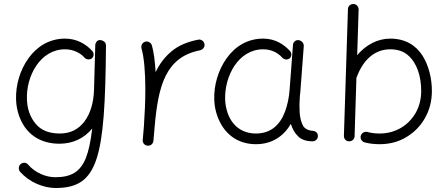

<svg xmlns="http://www.w3.org/2000/svg" viewBox="-20 -712 2269 974"><path d="M283.7 -34.7C228.5 -34.7 187.5 -51.3 160.6 -84.5C133.3 -117.2 118.7 -157.7 116.7 -206.1C111.3 -326.2 184.6 -461.9 309.6 -461.9C352.1 -461.9 386.7 -443.4 406.7 -421.9C415 -410.2 433.1 -406.7 444.8 -415C456.5 -423.3 458.5 -441.4 448.7 -452.6C415 -490.2 367.7 -516.1 309.6 -516.1C231 -516.1 167.5 -476.6 124.5 -416.5C81.1 -356 59.1 -280.3 61.5 -206.5C63 -165.5 72.8 -127.9 89.8 -94.2C124 -26.4 189 17.1 281.2 17.1C351.6 17.1 408.2 -11.7 447.8 -60.1C440.4 3.9 429.7 54.2 415.5 89.8C386.7 161.6 338.4 187 260.7 187C213.9 187 159.7 166 122.1 122.6C113.8 111.3 94.7 110.4 83.5 121.6C73.2 131.3 72.8 148.9 82.5 160.2C106.9 187 135.3 207 168 221.2C200.7 234.9 231.9 241.7 262.2 241.7C478.5 241.7 512.7 91.3 517.6 -476.1V-478V-481V-481.9C517.6 -492.7 512.2 -500.5 501 -505.4C498.5 -506.8 496.6 -507.3 494.1 -507.8C492.2 -508.3 490.2 -508.8 488.3 -508.8C480.5 -509.3 474.1 -505.9 469.2 -499.5C465.8 -495.6 463.9 -490.7 463.4 -484.9L457 -257.3C455.1 -190.9 439 -137.2 408.7 -96.2C377.9 -55.2 336.4 -34.7 283.7 -34.7Z M728 26.9C730.5 27.3 733.4 27.3 735.8 26.9V26.4H737.3C746.1 24.4 752.4 19.5 755.9 11.2C756.3 10.7 756.3 10.3 756.3 9.8C757.3 7.3 757.8 5.4 758.3 2.9C760.7 -21.5 763.2 -47.9 765.1 -75.7C783.2 -276.4 820.3 -423.3 995.6 -457C1009.8 -460.4 1020.5 -475.1 1017.1 -489.3C1014.6 -503.4 999.5 -514.2 985.4 -510.7C929.2 -500 883.8 -480 849.6 -451.2C815.4 -422.4 788.6 -387.2 769.5 -345.7C766.1 -398.9 760.7 -446.8 750.5 -481.9C746.1 -496.1 730.5 -504.9 716.3 -500.5C702.1 -496.1 693.8 -480.5 697.8 -466.3C704.1 -445.3 709 -416 712.4 -378.9C715.8 -341.3 717.3 -301.8 717.3 -259.8C717.3 -195.8 713.9 -129.9 710 -71.8C708 -50.3 706.5 -28.8 704.6 -7.3C704.1 -5.9 704.1 -4.4 704.1 -2.9C703.6 -0.5 703.6 2 704.1 4.4V4.9C704.6 5.4 704.6 5.9 704.6 6.3C706.5 15.1 711.9 21.5 720.2 24.9H720.7C721.2 25.4 721.2 25.4 721.7 25.4C723.6 25.9 725.6 26.4 728 26.9Z M1278.3 -34.7C1180.2 -34.7 1127 -109.9 1122.1 -206.1C1118.2 -325.7 1189 -461.9 1315.4 -461.9C1356.9 -461.9 1389.6 -443.8 1409.7 -421.9C1418.9 -409.7 1436.5 -406.7 1448.2 -415C1459.5 -423.3 1461.4 -440.9 1451.7 -452.6C1418 -489.7 1373.5 -516.1 1314.9 -516.1C1235.4 -516.1 1172.4 -476.6 1129.4 -416C1086.4 -355.5 1064.5 -279.3 1066.9 -206.5C1068.4 -165.5 1078.1 -127.9 1095.2 -93.8C1129.4 -24.9 1192.4 19.5 1278.3 19.5C1360.8 19.5 1418.9 -21.5 1455.6 -83.5C1462.9 -58.1 1475.1 -37.1 1492.2 -20.5C1509.3 -3.4 1533.7 4.9 1565.4 4.9C1580.6 4.9 1592.8 -6.8 1592.8 -22C1592.3 -38.1 1582 -45.4 1571.8 -47.9C1543 -49.3 1524.4 -59.1 1515.6 -77.6C1506.8 -95.7 1501.5 -117.7 1500 -143.1C1498.5 -167 1499 -195.3 1501 -221.2C1502.4 -230.5 1503.4 -240.2 1503.9 -250L1521 -478C1522.5 -492.2 1510.3 -506.3 1495.1 -508.3C1481 -510.3 1467.8 -500 1466.3 -484.9L1449.2 -257.3C1446.3 -217.3 1438.5 -180.7 1426.3 -147C1401.4 -79.6 1355 -34.7 1278.3 -34.7Z M1772.9 -691.9C1757.8 -691.9 1745.1 -680.7 1745.1 -665.5L1724.6 -22.9C1724.1 -7.8 1735.4 4.9 1750.5 4.9C1765.6 5.4 1778.3 -5.9 1778.8 -21L1788.1 -318.4C1790 -320.8 1791.5 -323.7 1792 -326.7C1827.6 -418.9 1889.6 -461.9 1959.5 -461.9C1996.1 -461.9 2026.4 -452.1 2049.3 -432.1C2095.7 -392.6 2116.7 -324.2 2116.7 -250C2116.7 -209.5 2107.4 -173.3 2089.4 -140.6C2052.2 -75.7 1986.8 -34.7 1905.3 -34.7C1883.8 -34.7 1863.3 -37.1 1843.8 -42.5C1829.6 -46.4 1813.5 -37.1 1810.1 -22.9C1806.2 -8.8 1815.4 6.3 1829.6 10.3C1853.5 16.6 1878.4 19.5 1905.3 19.5C1956.1 19.5 2001.5 7.8 2041.5 -16.6C2081.5 -40.5 2113.3 -72.8 2136.2 -113.8C2159.2 -154.3 2170.9 -200.2 2170.9 -251C2170.9 -311 2156.7 -376 2124 -428.7C2090.8 -481 2037.6 -516.1 1959.5 -516.1C1896.5 -516.1 1836.9 -485.4 1792 -432.1L1799.3 -663.6C1799.3 -678.7 1788.1 -691.4 1772.9 -691.9Z"/></svg>

Font: Mikhak Light
Style: Regular
Weight: 300
Designer: Amin Abedi
Version: Version 3.2